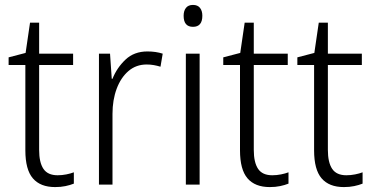

<svg xmlns="http://www.w3.org/2000/svg" viewBox="-20 -750 1514 780"><path d="M214 -38Q232 -38 249.5 -41.5Q267 -45 280 -50V-4Q265 2 246 6Q227 10 204 10Q144 10 113.5 -25.5Q83 -61 83 -139V-486H15V-517L84 -535L102 -658H139V-532H277V-486H139V-141Q139 -90 156.5 -64Q174 -38 214 -38Z M579 -541Q613 -541 641 -532L632 -479Q619 -483 605 -485.5Q591 -488 576 -488Q533 -488 502 -461.5Q471 -435 454 -389.5Q437 -344 437 -287V0H382V-532H427L434 -430H437Q455 -475 490 -508Q525 -541 579 -541Z M764 -730Q783 -730 792.5 -718Q802 -706 802 -686Q802 -641 764 -641Q726 -641 726 -686Q726 -706 735.5 -718Q745 -730 764 -730ZM791 -532V0H735V-532Z M1086 -38Q1104 -38 1121.5 -41.5Q1139 -45 1152 -50V-4Q1137 2 1118 6Q1099 10 1076 10Q1016 10 985.5 -25.5Q955 -61 955 -139V-486H887V-517L956 -535L974 -658H1011V-532H1149V-486H1011V-141Q1011 -90 1028.5 -64Q1046 -38 1086 -38Z M1387 -38Q1405 -38 1422.5 -41.5Q1440 -45 1453 -50V-4Q1438 2 1419 6Q1400 10 1377 10Q1317 10 1286.5 -25.5Q1256 -61 1256 -139V-486H1188V-517L1257 -535L1275 -658H1312V-532H1450V-486H1312V-141Q1312 -90 1329.5 -64Q1347 -38 1387 -38Z"/></svg>

Font: Noto Sans Gurmukhi SemiCondensed Light
Style: Regular
Weight: 300
Width: 4
Designer: Jelle Bosma - Monotype Design Team
Foundry: Monotype Imaging Inc.
Version: Version 2.004; ttfautohint (v1.8.4.7-5d5b)